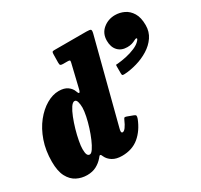

<svg xmlns="http://www.w3.org/2000/svg" viewBox="-168 -993 1288 1231"><g transform="rotate(-30 475.5 -377.5)"><path d="M609.5 -131Q581 -58.5 530.8 -16.8Q480.5 25 405.5 25Q363 25 335.8 8.2Q308.5 -8.5 296.5 -35Q291.5 -47.5 288 -49.5Q283 -52.5 278.5 -47.5Q274 -42.5 268.5 -35.5Q247.5 -11 218.5 4.5Q189.5 20 150 20Q109.5 20 74.2 2.2Q39 -15.5 17.2 -56.5Q-4.5 -97.5 -4.5 -167.5Q-4.5 -250 19.2 -318.2Q43 -386.5 82.2 -435.8Q121.5 -485 168 -512Q214.5 -539 259 -539Q300.5 -539 324.2 -521.5Q348 -504 356 -480.5Q361.5 -463 367.5 -462.5Q373.5 -462 378.5 -481.5L420.5 -656.5Q423.5 -669 420.5 -672Q417.5 -675 403 -675H372Q358 -675 352.8 -678.8Q347.5 -682.5 348 -699.5L349 -758.5Q349 -771.5 352 -775.8Q355 -780 366 -780H604Q631 -780 636.2 -774.5Q641.5 -769 636 -747L478.5 -138.5Q474.5 -124 474.5 -116Q474.5 -104.5 483.5 -104.5Q504.5 -104.5 533 -170Q537.5 -181 542.5 -181.5Q547.5 -182 556.5 -179L599.5 -163Q612 -158.5 613.2 -152Q614.5 -145.5 609.5 -131ZM339 -370Q339 -394.5 333.8 -413.5Q328.5 -432.5 315.5 -432.5Q301.5 -432.5 286.2 -409.8Q271 -387 256.8 -351Q242.5 -315 231 -274.8Q219.5 -234.5 212.8 -198.2Q206 -162 206 -140Q206 -111 211.8 -98.8Q217.5 -86.5 230 -86.5Q241.5 -86.5 255.8 -107.5Q270 -128.5 284.5 -162Q299 -195.5 311.2 -234Q323.5 -272.5 331 -308.8Q338.5 -345 339 -370ZM688.5 -663Q688.5 -717 726.5 -748.5Q764.5 -780 815.5 -780Q850 -780 881.8 -765Q913.5 -750 934 -716.2Q954.5 -682.5 954.5 -626Q954.5 -577 929 -539.8Q903.5 -502.5 862.2 -477Q821 -451.5 773.2 -437.8Q725.5 -424 681 -421.5Q668 -421 664.8 -423.5Q661.5 -426 661.5 -439V-492Q661.5 -501 665 -501Q668.5 -501 676.5 -501.5Q705.5 -504 740.8 -511.5Q776 -519 807.5 -532.5Q839 -546 855.5 -565Q868 -579 861.5 -581.8Q855 -584.5 843.5 -577.5Q832 -571 817 -566.5Q802 -562 782.5 -562Q739 -562 713.8 -589Q688.5 -616 688.5 -663Z"/></g></svg>

Font: Besley* Narrow Fatface
Style: Italic
Weight: 900
Width: 4
Italic angle: -13°
Designer: Owen Earl
Foundry: indestructible type*
Version: Version 3.000; ttfautohint (v1.8.3)